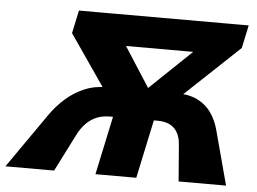

<svg xmlns="http://www.w3.org/2000/svg" viewBox="-93 -720 1047 782"><g transform="rotate(5 431.0 -329.0)"><path d="M664 0 652 -150Q650 -179 638.5 -199Q627 -219 607 -229Q587 -239 557 -239H507L532 -357H627Q678 -357 712.5 -339Q747 -321 767.5 -291Q788 -261 798 -224L858 0ZM-44 0 112 -224Q138 -261 171.5 -291Q205 -321 247 -339Q289 -357 339 -357H435L410 -239H362Q332 -239 308 -229Q284 -219 264.5 -199Q245 -179 231 -150L155 0ZM324 0 400 -357H567L491 0ZM260 -531 288 -658H833L806 -531ZM873 -564 581 -289H424L810 -658H893ZM199 -658H321L558 -289L369 -288L179 -564Z"/></g></svg>

Font: Ysabeau Infant Black
Style: Italic
Weight: 900
Italic angle: -12°
Designer: Christian Thalmann (Catharsis Fonts)
Version: Version 2.001;gftools[0.9.30]; featfreeze: ss01,ss02,lnum